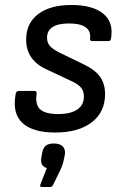

<svg xmlns="http://www.w3.org/2000/svg" viewBox="-20 -520 496 771"><path d="M201.2 12.2Q111.3 12.2 69.8 -26.6Q28.3 -65.4 43 -143.1Q43.5 -147.9 47.1 -151.4Q50.8 -154.8 55.2 -154.8H119.1Q128.4 -154.8 127 -143.1Q120.6 -99.1 141.6 -80.6Q162.6 -62 212.9 -62Q263.7 -62 290.3 -80.1Q316.9 -98.1 316.9 -132.8Q316.9 -153.3 306.2 -167Q295.4 -180.7 270 -192.9L167 -241.2Q85 -278.8 85 -360.8Q85 -426.8 133.3 -463.4Q181.6 -500 267.1 -500Q351.1 -500 394 -465.6Q437 -431.2 425.8 -365.2Q423.8 -355 416 -355H350.1Q340.3 -355 341.8 -365.2Q345.2 -395.5 323.7 -410.6Q302.2 -425.8 257.8 -425.8Q168.9 -425.8 168.9 -368.2Q168.9 -348.6 180.7 -335.2Q192.4 -321.8 220.2 -308.1L319.8 -259.8Q362.8 -238.8 382.3 -210.9Q401.9 -183.1 401.9 -142.1Q401.9 -69.8 348.4 -28.8Q294.9 12.2 201.2 12.2ZM147.9 231Q138.7 231 142.1 221.2L168 154.8Q140.1 146.5 146 113.8L148.9 96.2Q152.3 74.7 163.6 65.4Q174.8 56.2 195.8 56.2Q220.7 56.2 232.4 68.4Q244.1 80.6 240.2 102.1L236.8 118.2Q233.4 140.1 221.2 165L193.8 221.2Q189.5 231 181.2 231Z"/></svg>

Font: Sofia Sans
Style: Italic
Weight: 400
Italic angle: -9°
Designer: Botio Nikoltchev, Ani Petrova
Foundry: lettersoup
Version: Version 4.100